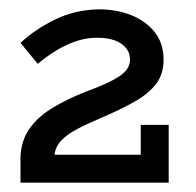

<svg xmlns="http://www.w3.org/2000/svg" viewBox="-20 -812 420 412"><path d="M282 -544H342V-420H24V-477Q26 -512 44 -537Q62 -562 93.5 -581Q125 -600 166 -616Q204 -630 224 -641Q244 -652 251.5 -662Q259 -672 259 -684Q259 -705 240.5 -718Q222 -731 188 -731Q165 -731 143 -723.5Q121 -716 100.5 -703.5Q80 -691 61 -675L24 -720Q55 -749 98 -770Q141 -791 192 -792Q230 -792 261.5 -779.5Q293 -767 312 -743Q331 -719 331 -684Q331 -653 315 -632Q299 -611 269 -594Q239 -577 197 -559Q166 -546 144.5 -534.5Q123 -523 111 -510Q99 -497 97 -480H282Z"/></svg>

Font: BioRhyme SemiBold
Style: Regular
Weight: 600
Designer: Aoife Mooney
Foundry: Aoife Mooney Type
Version: Version 1.600;gftools[0.9.33]